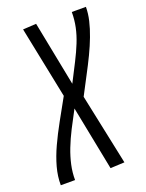

<svg xmlns="http://www.w3.org/2000/svg" viewBox="-150 -773 643 845"><g transform="rotate(-20 172.0 -350.5)"><path d="M218 4.1 158.6 -296.9Q135.6 -254.5 116.1 -216Q96.5 -177.5 82.4 -141.2Q68.3 -104.8 60.7 -69.9Q53.1 -34.9 53.4 0H-13.5Q-13.9 -41 -2.2 -83.9Q9.6 -126.9 30.3 -171.7Q51 -216.6 77.7 -264.9Q104.3 -313.2 133.4 -365.3L65.1 -701.2L127.4 -704.8L186.9 -402.4Q211.8 -450.6 231.4 -489.4Q251.1 -528.1 264.8 -562.2Q278.6 -596.3 285.7 -630Q292.8 -663.6 292.8 -700H358.9Q358.9 -669.3 351.2 -636.5Q343.5 -603.7 330 -568.1Q316.6 -532.5 298.5 -494.8Q280.4 -457.1 258.6 -416.3Q236.8 -375.5 214.2 -331.5L284.1 1Z"/></g></svg>

Font: Georama
Style: Italic
Weight: 400
Width: 2
Italic angle: -9°
Designer: Jean-Baptiste Levee
Foundry: Production Type
Version: Version 1.000